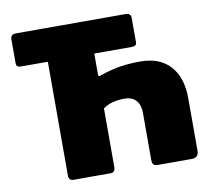

<svg xmlns="http://www.w3.org/2000/svg" viewBox="-81 -833 1009 924"><g transform="rotate(-10 423.5 -371.0)"><path d="M617 0Q602 0 596 -6.5Q590 -13 590 -30V-259Q590 -285 581.5 -303.5Q573 -322 556 -332Q539 -342 514 -342Q483 -342 457.5 -335.5Q432 -329 409 -313V-478Q409 -465 424 -473Q480 -492 525.5 -498.5Q571 -505 620 -505Q715 -505 766 -448.5Q817 -392 817 -290V-35Q817 0 783 0ZM204 0Q194 0 188 -6.5Q182 -13 182 -24V-707Q182 -727 191.5 -734.5Q201 -742 221 -742H379Q396 -742 402.5 -735Q409 -728 409 -712V-27Q409 -14 403.5 -7Q398 0 387 0ZM51 -581Q28 -581 28 -600V-719Q28 -729 34 -735.5Q40 -742 53 -742H591Q604 -742 610 -735.5Q616 -729 616 -719V-600Q616 -581 594 -581Z"/></g></svg>

Font: Libre Franklin Black
Style: Regular
Weight: 900
Designer: Pablo Impallari, Rodrigo Fuenzalida, Nhung Nguyen
Foundry: Impallari Type
Version: Version 3.000